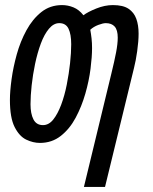

<svg xmlns="http://www.w3.org/2000/svg" viewBox="-20 -550 600 755"><path d="M310 185 418 -261Q430 -310 436.5 -344Q443 -378 443 -402Q443 -432 431 -445.5Q419 -459 396 -459Q385 -459 366.5 -452Q348 -445 335 -433Q338 -417 340 -399Q342 -381 342 -361Q342 -327 336 -279.5Q330 -232 315.5 -181.5Q301 -131 277.5 -87Q254 -43 219 -15.5Q184 12 137 12Q110 12 83 -1Q56 -14 37.5 -50.5Q19 -87 19 -157Q19 -191 25.5 -238.5Q32 -286 46 -336.5Q60 -387 84 -431Q108 -475 142.5 -502.5Q177 -530 224 -530Q247 -530 269 -521Q291 -512 308 -490Q325 -503 358.5 -516.5Q392 -530 424 -530Q464 -530 485.5 -515.5Q507 -501 516 -476Q525 -451 525 -418Q525 -388 519.5 -349Q514 -310 507 -283L393 185ZM149 -58Q172 -58 189.5 -80Q207 -102 220.5 -138Q234 -174 242.5 -217Q251 -260 255.5 -301.5Q260 -343 260 -376Q260 -415 249.5 -437Q239 -459 213 -459Q191 -459 172.5 -437Q154 -415 140.5 -378.5Q127 -342 118 -299Q109 -256 104.5 -214.5Q100 -173 100 -140Q100 -103 111.5 -80.5Q123 -58 149 -58Z"/></svg>

Font: Ubuntu Sans Mono
Style: Italic
Weight: 400
Italic angle: -13.5°
Monospace: yes
Designer: Dalton Maag Ltd
Foundry: Dalton Maag Ltd
Version: Version 1.006